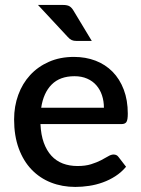

<svg xmlns="http://www.w3.org/2000/svg" viewBox="-20 -748 571 776"><path d="M400 -312.5Q400 -339.5 392.2 -362.8Q384.5 -386 369.5 -403.2Q354.5 -420.5 332.2 -430.2Q310 -440 281 -440Q222.5 -440 189 -406.5Q155.5 -373 146.5 -312.5ZM143.5 -246.5Q145.5 -203 157 -171.2Q168.5 -139.5 187.8 -118.5Q207 -97.5 233.8 -87.2Q260.5 -77 293.5 -77Q325 -77 348 -84.2Q371 -91.5 388 -100.2Q405 -109 417 -116.2Q429 -123.5 439 -123.5Q452 -123.5 459 -113.5L489.5 -74Q470.5 -51.5 446.5 -36Q422.5 -20.5 395.5 -10.8Q368.5 -1 340 3.2Q311.5 7.5 284.5 7.5Q231.5 7.5 186.2 -10.2Q141 -28 107.8 -62.5Q74.5 -97 55.8 -148Q37 -199 37 -265.5Q37 -318.5 53.8 -364.5Q70.5 -410.5 101.8 -444.5Q133 -478.5 177.8 -498.2Q222.5 -518 279 -518Q326 -518 366 -502.8Q406 -487.5 435 -458Q464 -428.5 480.2 -385.8Q496.5 -343 496.5 -288.5Q496.5 -263.5 491 -255Q485.5 -246.5 471 -246.5ZM234.5 -728Q253 -728 262 -722Q271 -716 278 -703.5L351 -582.5H290Q277.5 -582.5 269.8 -586Q262 -589.5 254 -598.5L133.5 -728Z"/></svg>

Font: Lato 2
Style: Regular
Weight: 600
Designer: Lukasz Dziedzic with Adam Twardoch and Botio Nikoltchev
Foundry: tyPoland Lukasz Dziedzic
Version: Version 2.015; 2015-08-06; http://www.latofonts.com/